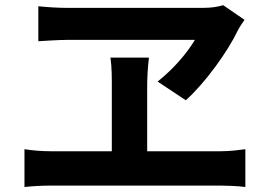

<svg xmlns="http://www.w3.org/2000/svg" viewBox="-20 -739 1040 747"><path d="M931.4 -661.8 848.3 -718.8C826.3 -711.9 799.5 -708.4 770.7 -708.4C672.7 -708.4 332.5 -708.4 238.1 -708.4C204.1 -708.4 162.7 -711.1 129.1 -714.7V-578.6C129.1 -578.6 208 -584 247.5 -584C319 -584 671.5 -584 738.4 -584C708.2 -533.3 657.9 -473.5 593.3 -421.6L702.9 -348.9C778 -415.8 866.5 -538.9 905.1 -620.2C911.9 -634.1 921.3 -646.6 931.4 -661.8ZM552.6 -399.3C552.6 -433.7 554.4 -473.5 559.5 -515H409.8C415.5 -474.3 415 -432.8 415 -400.1C415 -352.6 415 -139.1 415 -90.2H552.6C552.6 -139.9 552.6 -354.2 552.6 -399.3ZM75.2 -158.5V-11.5C109.6 -15.1 145.6 -16.9 176.2 -16.9H839.3C862.6 -16.9 905.5 -15.3 934.6 -11.5V-158.5C907.8 -155 875.5 -150.6 839.3 -150.6H176.2C144.8 -150.6 107.9 -153.2 75.2 -158.5Z"/></svg>

Font: Source Han Sans JP VF
Style: Regular
Weight: 250
Designer: Ryoko NISHIZUKA 西塚涼子 (kana, bopomofo & ideographs); Paul D. Hunt (Latin, Greek & Cyrillic); Sandoll Communications 산돌커뮤니
Foundry: Adobe
Version: Version 2.004;hotconv 1.0.118;makeotfexe 2.5.65603